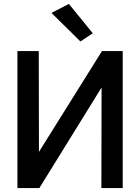

<svg xmlns="http://www.w3.org/2000/svg" viewBox="-20 -961 716 981"><path d="M498 0H607V-700H501L179 -185L178 -700H69V0H181L499 -514ZM332 -941 243 -895 391 -749 454 -791Z"/></svg>

Font: Mint Spirit
Style: Bold
Weight: 700
Designer: HARENDAL Hirwen
Foundry: Arkandis Digital Foundry.
Version: Version 1.004;FFEdit